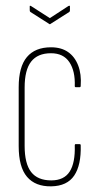

<svg xmlns="http://www.w3.org/2000/svg" viewBox="-20 -652 349 678"><path d="M161 6Q105 7 75.5 -27.5Q46 -62 46 -136V-344Q46 -416 75 -450.5Q104 -485 160 -485Q196 -485 220 -468.5Q244 -452 256 -421Q268 -390 265 -349Q265 -344 261 -344H247Q246 -344 245 -345Q244 -346 244 -348Q246 -401 225 -432.5Q204 -464 160 -464Q113 -464 90 -434.5Q67 -405 67 -343V-137Q67 -74 90 -44.5Q113 -15 161 -15Q206 -15 226 -46Q246 -77 244 -139Q244 -143 247 -143H261Q265 -143 265 -139Q267 -69 242 -32Q217 5 161 6ZM153 -568 87 -610Q85 -612 85 -616V-630Q85 -633 89 -631L156 -588L222 -631Q227 -633 227 -630V-616Q227 -612 225 -610L159 -568Q156 -565 153 -568Z"/></svg>

Font: Sofia Sans Extra Condensed Thin
Style: Regular
Weight: 250
Version: Version 4.100